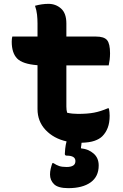

<svg xmlns="http://www.w3.org/2000/svg" viewBox="-20 -730 640 998"><path d="M44 -540H175V-608Q175 -631 172.5 -654Q170 -677 162 -700Q180 -705 197.5 -707.5Q215 -710 232 -710Q270 -710 297.5 -685.5Q325 -661 325 -608V-540H479Q521 -540 536.5 -521.5Q552 -503 552 -453Q552 -436 550 -419.5Q548 -403 545 -390H325V-176Q325 -157 329 -144Q355 -138 385 -138Q435 -138 469 -144.5Q503 -151 540 -167H546Q548 -157 549 -147.5Q550 -138 550 -129Q550 -92 540 -66Q530 -40 512 -22Q497 -7 471 2Q445 11 404 12Q403 19 402.5 25.5Q402 32 401 35V41Q440 45 466.5 68Q493 91 493 130Q493 188 451 218Q409 248 335 248Q282 248 261 227.5Q240 207 240 177Q240 162 243.5 147Q247 132 252 118H258Q273 128 287.5 133Q302 138 327 138Q347 138 359.5 131Q372 124 372 107Q372 79 327 79Q317 79 317 70Q317 62 319 42.5Q321 23 326 5Q259 -10 217 -54.5Q175 -99 175 -163V-391Q97 -397 69 -426Q41 -455 41 -513Q41 -530 44 -540Z"/></svg>

Font: Recursive Mn Csl St XBd
Style: Regular
Weight: 800
Monospace: yes
Version: Version 1.079;hotconv 1.0.112;makeotfexe 2.5.65598; ttfautoh